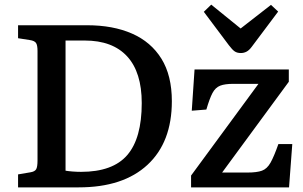

<svg xmlns="http://www.w3.org/2000/svg" viewBox="-20 -809 1309 829"><path d="M58 0V-56L111 -65Q130 -68 136 -78Q142 -88 142 -116V-589Q142 -614 135.5 -623.5Q129 -633 109 -636L58 -644V-700H356Q468 -700 550 -664Q632 -628 677 -555.5Q722 -483 722 -372Q722 -195 617 -97.5Q512 0 320 0ZM330 -67Q467 -67 529.5 -139.5Q592 -212 592 -364Q592 -497 529 -565.5Q466 -634 346 -634H263V-72Q274 -70 293 -68.5Q312 -67 330 -67ZM805 0V-51L1096 -447H988Q951 -447 930.5 -439Q910 -431 897.5 -407.5Q885 -384 871 -336L808 -331L820 -509H1227V-456L939 -64H1048Q1089 -64 1111 -72Q1133 -80 1148 -106.5Q1163 -133 1182 -187H1242L1228 0ZM1020 -580Q1004 -580 993.5 -587Q983 -594 968 -614L860 -758L892 -789L1019 -686L1150 -788L1181 -759L1067 -607Q1056 -592 1044.5 -586Q1033 -580 1020 -580Z"/></svg>

Font: Literata 12pt Medium
Style: Regular
Weight: 500
Designer: Latin by Veronika Burian and Jose Scaglione. Greek by Irene Vlachou. Cyrillic by Vera Evstafieva.
Foundry: TypeTogether
Version: Version 3.002